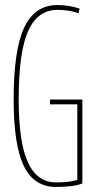

<svg xmlns="http://www.w3.org/2000/svg" viewBox="-20 -730 388 760"><path d="M34 -336Q34 -533 76 -621.5Q118 -710 207 -710Q254 -710 295 -696L291 -678Q269 -685 248.5 -688Q228 -691 208 -691Q129 -691 91.5 -607.5Q54 -524 54 -336Q54 -167 90.5 -87.5Q127 -8 202 -8Q256 -8 286 -18V-317H178V-336H306V-4Q291 3 262.5 6.5Q234 10 202 10Q114 10 74 -73.5Q34 -157 34 -336Z"/></svg>

Font: Georama Condensed Thin
Style: Regular
Weight: 100
Width: 3
Designer: Jean-Baptiste Levee
Foundry: Production Type
Version: Version 1.000